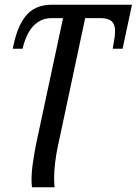

<svg xmlns="http://www.w3.org/2000/svg" viewBox="-20 -556 581 816"><path d="M116 240Q115 232 114.5 224.5Q114 217 114 208Q114 174 120 134.5Q126 95 133 58L248 -479H199Q167 -479 142.5 -463Q118 -447 101.5 -418Q85 -389 76 -349H34L37 -363Q48 -413 63.5 -446Q79 -479 99.5 -499Q120 -519 145.5 -527.5Q171 -536 202 -536H541L501 -349H459L465 -385Q467 -393 468 -404Q469 -415 469 -425Q469 -453 454 -466Q439 -479 406 -479H342L225 70Q219 98 214.5 133.5Q210 169 210 201Q210 211 210.5 221Q211 231 212 240Z"/></svg>

Font: Noto Serif
Style: Italic
Weight: 400
Italic angle: -12°
Designer: Monotype Design Team
Foundry: Monotype Imaging Inc.
Version: Version 2.013